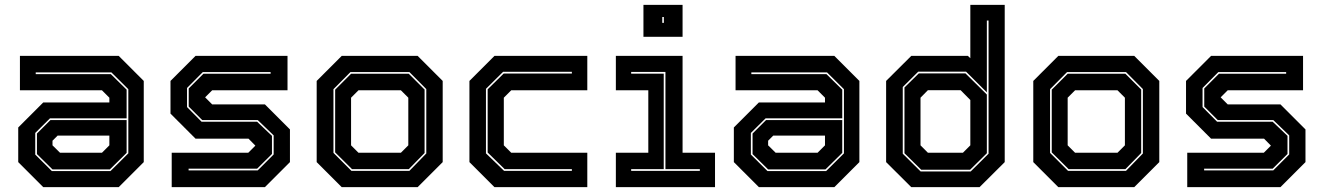

<svg xmlns="http://www.w3.org/2000/svg" viewBox="-20 -770 5446 790"><path d="M158 0 55 -103V-245.5L158 -348.5H430V-368L399.5 -398.5H62V-540H468.5L571.5 -437V-103L468.5 0ZM196 -73 132 -136V-220.5L187.5 -276H501V-141L432 -73ZM193.5 -66H434.5L508 -139V-403L438.5 -472H127V-465H436L501 -401V-283H185.5L125 -223V-134ZM227 -141.5H399.5L430 -172V-212H217L196 -191V-172Z M686.5 0V-141.5H1001.5L1032 -172V-169.5L1002.5 -199.5H784.5L681.5 -302.5V-437L784.5 -540H1163V-398.5H853L822.5 -368V-371L853 -340.5H1070L1173 -237.5V-103L1070 0ZM756 -69H1040.5L1106 -134.5V-213L1040.5 -276H812L756.5 -331.5V-406L817 -466.5H1093.5V-473.5H814.5L749.5 -408V-329.5L809.5 -269H1038L1099 -211V-136.5L1038 -76H756Z M1386 0 1283 -103V-437L1386 -540H1698.5L1801.5 -437V-103L1698.5 0ZM1426 -67H1664.5L1734 -138.5V-403.5L1664.5 -473.5H1422L1352 -403V-141ZM1428.5 -74 1359 -143V-401L1424.5 -466.5H1662L1727 -401.5V-140.5L1662 -74ZM1455 -141.5H1629.5L1660 -172V-368L1629.5 -398.5H1455L1424.5 -368V-172Z M2014.5 0 1911.5 -103V-437L2014.5 -540H2396.5V-398.5H2083.5L2053 -368V-172L2083.5 -141.5H2396.5V0ZM2054 -67H2333V-74H2056.5L1986.5 -142.5V-402.5L2052.5 -467.5H2333V-474.5H2050L1979.5 -404.5V-139Z M2627.5 -618.5V-750H2788.5V-618.5ZM2705 -676H2711.5V-700H2705ZM2514 0V-141.5H2647.5V-398.5H2514V-540H2788.5V-141.5H2922V0ZM2577 -67H2859.5V-74H2718V-474H2577V-467H2711V-74H2577Z M3102.5 0 2999.5 -103V-245.5L3102.5 -348.5H3374.5V-368L3344 -398.5H3006.5V-540H3413L3516 -437V-103L3413 0ZM3140.5 -73 3076.5 -136V-220.5L3132 -276H3445.5V-141L3376.5 -73ZM3138 -66H3379L3452.5 -139V-403L3383 -472H3071.5V-465H3380.5L3445.5 -401V-283H3130L3069.5 -223V-134ZM3171.5 -141.5H3344L3374.5 -172V-212H3161.5L3140.5 -191V-172Z M4010.5 0H3729.5L3626 -103V-437L3729.5 -540H3962.5L3972.5 -530.5V-750H4114V-103ZM3971.5 -71.5H3770.5L3701.5 -139.5V-410L3760.5 -468H3952.5L4040.5 -381V-139.5ZM3942 -141.5 3972.5 -172V-358.5L3932.5 -399H3798L3767.5 -368V-172L3798 -141.5ZM3974 -64.5 4047.5 -137.5V-685.5H4040.5V-390L3955 -475H3758L3694.5 -412V-137.5L3768 -64.5Z M4334.5 0 4231.5 -103V-437L4334.5 -540H4647L4750 -437V-103L4647 0ZM4374.5 -67H4613L4682.5 -138.5V-403.5L4613 -473.5H4370.5L4300.5 -403V-141ZM4377 -74 4307.5 -143V-401L4373 -466.5H4610.5L4675.5 -401.5V-140.5L4610.5 -74ZM4403.5 -141.5H4578L4608.5 -172V-368L4578 -398.5H4403.5L4373 -368V-172Z M4865 0V-141.5H5180L5210.5 -172V-169.5L5181 -199.5H4963L4860 -302.5V-437L4963 -540H5341.5V-398.5H5031.5L5001 -368V-371L5031.5 -340.5H5248.5L5351.5 -237.5V-103L5248.5 0ZM4934.5 -69H5219L5284.5 -134.5V-213L5219 -276H4990.5L4935 -331.5V-406L4995.5 -466.5H5272V-473.5H4993L4928 -408V-329.5L4988 -269H5216.5L5277.5 -211V-136.5L5216.5 -76H4934.5Z"/></svg>

Font: Tourney ExtraBold
Style: Regular
Weight: 800
Designer: Tyler Finck
Foundry: Etcetera Type Co
Version: Version 1.015